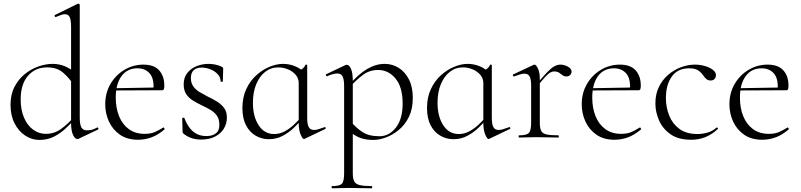

<svg xmlns="http://www.w3.org/2000/svg" viewBox="-20 -745 4339 1040"><path d="M193 13Q152 13 116 -11Q80 -35 58.5 -77.5Q37 -120 37 -177Q37 -233 58.5 -274.5Q80 -316 114 -343.5Q148 -371 188 -385Q228 -399 265 -399Q300 -399 330.5 -386.5Q361 -374 387 -351L378 -287Q353 -325 320.5 -352.5Q288 -380 235 -380Q171 -380 131.5 -334.5Q92 -289 92 -206Q92 -150 110 -108Q128 -66 159 -43Q190 -20 228 -20Q274 -20 310 -46Q346 -72 378 -108L386 -101Q365 -77 337 -50.5Q309 -24 273.5 -5.5Q238 13 193 13ZM412 -718V-108Q412 -72 420.5 -55.5Q429 -39 450 -39Q460 -39 474.5 -41.5Q489 -44 505 -54Q510 -56 512.5 -50.5Q515 -45 510 -43L407 6Q403 8 399 8Q386 8 375.5 -14.5Q365 -37 365 -81V-599Q365 -635 358 -651.5Q351 -668 331 -668Q322 -668 311 -664Q300 -660 283 -653Q279 -651 276.5 -657Q274 -663 278 -664L400 -724Q402 -725 405 -725Q407 -725 409.5 -723Q412 -721 412 -718Z M728 12Q669 12 629.5 -15.5Q590 -43 570 -87Q550 -131 550 -180Q550 -241 578 -289.5Q606 -338 653.5 -366.5Q701 -395 757 -395Q814 -395 842 -364Q870 -333 870 -281Q870 -268 867.5 -262Q865 -256 858 -256H811Q816 -318 791.5 -346.5Q767 -375 725 -375Q669 -375 638 -332.5Q607 -290 607 -216Q607 -160 625 -115.5Q643 -71 678 -45.5Q713 -20 763 -20Q798 -20 820.5 -30.5Q843 -41 864 -54Q866 -56 869.5 -51.5Q873 -47 871 -44Q836 -14 800.5 -1Q765 12 728 12ZM594 -255 593 -267 821 -271V-256Z M1014 -322Q1014 -295 1027.5 -276.5Q1041 -258 1062.5 -245.5Q1084 -233 1107 -221Q1133 -209 1156 -194.5Q1179 -180 1194 -160Q1209 -140 1209 -108Q1209 -76 1193 -49Q1177 -22 1145.5 -5.5Q1114 11 1069 11Q1045 11 1022 4.5Q999 -2 975 -20Q973 -22 971 -25Q969 -28 969 -32L967 -104Q967 -107 972.5 -107.5Q978 -108 979 -105Q992 -71 1009.5 -49.5Q1027 -28 1049 -18Q1071 -8 1098 -8Q1133 -8 1151.5 -24.5Q1170 -41 1168 -74Q1167 -103 1153 -121Q1139 -139 1118 -151Q1097 -163 1074 -174Q1049 -186 1026.5 -199.5Q1004 -213 989.5 -234Q975 -255 975 -288Q975 -326 995 -350.5Q1015 -375 1045.5 -387Q1076 -399 1109 -399Q1127 -399 1145 -395.5Q1163 -392 1180 -384Q1189 -380 1189 -373Q1189 -358 1188 -341Q1187 -324 1187 -304Q1187 -302 1181 -302Q1175 -302 1175 -304Q1175 -327 1158.5 -344Q1142 -361 1118.5 -370Q1095 -379 1072 -379Q1045 -379 1029.5 -365Q1014 -351 1014 -322Z M1436 9Q1398 9 1365 -10Q1332 -29 1312.5 -66.5Q1293 -104 1293 -160Q1293 -217 1313.5 -261.5Q1334 -306 1367.5 -336.5Q1401 -367 1439.5 -383Q1478 -399 1513 -399Q1548 -399 1580 -385.5Q1612 -372 1630 -349L1598 -295Q1598 -321 1581.5 -340Q1565 -359 1539.5 -369.5Q1514 -380 1488 -380Q1447 -380 1416 -355.5Q1385 -331 1367.5 -288Q1350 -245 1350 -188Q1350 -114 1381 -66.5Q1412 -19 1465 -19Q1495 -19 1522 -33.5Q1549 -48 1572 -69.5Q1595 -91 1614 -113L1622 -106Q1600 -80 1572.5 -53.5Q1545 -27 1511 -9Q1477 9 1436 9ZM1626 8Q1619 8 1608.5 -16Q1598 -40 1598 -80V-361Q1612 -368 1620 -374Q1628 -380 1635 -394Q1636 -396 1640 -395Q1644 -394 1644 -392V-106Q1644 -72 1652.5 -56.5Q1661 -41 1681 -41Q1692 -41 1705 -45Q1718 -49 1737 -56Q1742 -58 1744 -53Q1746 -48 1741 -46L1630 7Q1628 8 1626 8Z M1779 275Q1776 275 1776 269Q1776 263 1779 263Q1820 263 1832 250Q1844 237 1844 194V-278Q1844 -314 1836 -330.5Q1828 -347 1807 -347Q1797 -347 1783 -343.5Q1769 -340 1752 -332Q1748 -331 1745.5 -336Q1743 -341 1747 -343L1850 -392Q1854 -394 1858 -394Q1872 -394 1881.5 -371.5Q1891 -349 1891 -305V194Q1891 222 1898.5 237Q1906 252 1928.5 257.5Q1951 263 1994 263Q1996 263 1996 269Q1996 275 1994 275Q1968 275 1936 274Q1904 273 1869 273Q1844 273 1820 274Q1796 275 1779 275ZM2002 13Q1964 13 1934.5 3Q1905 -7 1870 -35L1879 -88Q1908 -53 1943 -30Q1978 -7 2035 -7Q2088 -7 2124.5 -54Q2161 -101 2161 -184Q2161 -273 2122.5 -319.5Q2084 -366 2028 -366Q1982 -366 1947 -340Q1912 -314 1879 -278L1871 -285Q1922 -344 1969 -371.5Q2016 -399 2064 -399Q2105 -399 2139.5 -377.5Q2174 -356 2195 -315Q2216 -274 2216 -215Q2216 -155 2195 -112Q2174 -69 2140.5 -41.5Q2107 -14 2070.5 -0.5Q2034 13 2002 13Z M2436 9Q2398 9 2365 -10Q2332 -29 2312.5 -66.5Q2293 -104 2293 -160Q2293 -217 2313.5 -261.5Q2334 -306 2367.5 -336.5Q2401 -367 2439.5 -383Q2478 -399 2513 -399Q2548 -399 2580 -385.5Q2612 -372 2630 -349L2598 -295Q2598 -321 2581.5 -340Q2565 -359 2539.5 -369.5Q2514 -380 2488 -380Q2447 -380 2416 -355.5Q2385 -331 2367.5 -288Q2350 -245 2350 -188Q2350 -114 2381 -66.5Q2412 -19 2465 -19Q2495 -19 2522 -33.5Q2549 -48 2572 -69.5Q2595 -91 2614 -113L2622 -106Q2600 -80 2572.5 -53.5Q2545 -27 2511 -9Q2477 9 2436 9ZM2626 8Q2619 8 2608.5 -16Q2598 -40 2598 -80V-361Q2612 -368 2620 -374Q2628 -380 2635 -394Q2636 -396 2640 -395Q2644 -394 2644 -392V-106Q2644 -72 2652.5 -56.5Q2661 -41 2681 -41Q2692 -41 2705 -45Q2718 -49 2737 -56Q2742 -58 2744 -53Q2746 -48 2741 -46L2630 7Q2628 8 2626 8Z M2885 -271 2881 -281Q2918 -327 2941.5 -351.5Q2965 -376 2982 -385.5Q2999 -395 3015 -395Q3036 -395 3056 -384Q3076 -373 3076 -357Q3076 -347 3068.5 -339Q3061 -331 3047 -331Q3035 -331 3026.5 -338Q3018 -345 3008 -351.5Q2998 -358 2981 -358Q2972 -358 2961.5 -352.5Q2951 -347 2933.5 -328.5Q2916 -310 2885 -271ZM2792 0Q2789 0 2789 -6Q2789 -12 2792 -12Q2833 -12 2845 -25Q2857 -38 2857 -81V-281Q2857 -315 2849 -330.5Q2841 -346 2821 -346Q2811 -346 2797 -342Q2783 -338 2765 -331Q2761 -330 2758.5 -335Q2756 -340 2760 -342L2871 -394Q2873 -395 2876 -395Q2883 -395 2893.5 -374.5Q2904 -354 2904 -315V-81Q2904 -52 2911 -37Q2918 -22 2939.5 -17Q2961 -12 3004 -12Q3007 -12 3007 -6Q3007 0 3004 0Q2980 0 2948 -1Q2916 -2 2881 -2Q2856 -2 2832.5 -1Q2809 0 2792 0Z M3309 12Q3250 12 3210.5 -15.5Q3171 -43 3151 -87Q3131 -131 3131 -180Q3131 -241 3159 -289.5Q3187 -338 3234.5 -366.5Q3282 -395 3338 -395Q3395 -395 3423 -364Q3451 -333 3451 -281Q3451 -268 3448.5 -262Q3446 -256 3439 -256H3392Q3397 -318 3372.5 -346.5Q3348 -375 3306 -375Q3250 -375 3219 -332.5Q3188 -290 3188 -216Q3188 -160 3206 -115.5Q3224 -71 3259 -45.5Q3294 -20 3344 -20Q3379 -20 3401.5 -30.5Q3424 -41 3445 -54Q3447 -56 3450.5 -51.5Q3454 -47 3452 -44Q3417 -14 3381.5 -1Q3346 12 3309 12ZM3175 -255 3174 -267 3402 -271V-256Z M3723 12Q3655 12 3612.5 -17.5Q3570 -47 3550 -92.5Q3530 -138 3530 -185Q3530 -235 3549 -274Q3568 -313 3599.5 -340Q3631 -367 3669 -381Q3707 -395 3744 -395Q3772 -395 3798 -387.5Q3824 -380 3841 -367Q3858 -354 3858 -338Q3858 -326 3850.5 -317.5Q3843 -309 3829 -309Q3815 -309 3805 -318Q3795 -327 3789 -337Q3777 -354 3760.5 -364.5Q3744 -375 3712 -375Q3651 -375 3619 -330.5Q3587 -286 3587 -214Q3587 -163 3605 -118.5Q3623 -74 3660.5 -46.5Q3698 -19 3758 -19Q3784 -19 3811.5 -26.5Q3839 -34 3861 -54Q3864 -56 3867.5 -52Q3871 -48 3868 -46Q3834 -15 3799 -1.5Q3764 12 3723 12Z M4109 12Q4050 12 4010.5 -15.5Q3971 -43 3951 -87Q3931 -131 3931 -180Q3931 -241 3959 -289.5Q3987 -338 4034.5 -366.5Q4082 -395 4138 -395Q4195 -395 4223 -364Q4251 -333 4251 -281Q4251 -268 4248.5 -262Q4246 -256 4239 -256H4192Q4197 -318 4172.5 -346.5Q4148 -375 4106 -375Q4050 -375 4019 -332.5Q3988 -290 3988 -216Q3988 -160 4006 -115.5Q4024 -71 4059 -45.5Q4094 -20 4144 -20Q4179 -20 4201.5 -30.5Q4224 -41 4245 -54Q4247 -56 4250.5 -51.5Q4254 -47 4252 -44Q4217 -14 4181.5 -1Q4146 12 4109 12ZM3975 -255 3974 -267 4202 -271V-256Z"/></svg>

Font: Cormorant Infant Light Light
Style: Regular
Weight: 300
Version: Version 4.001